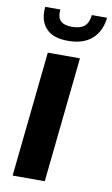

<svg xmlns="http://www.w3.org/2000/svg" viewBox="-88 -827 510 873"><g transform="rotate(10 166.5 -390.5)"><path d="M176.8 -647Q106.4 -646.5 74.2 -682.6Q46.9 -712.4 46.9 -761.7Q46.9 -771 47.9 -781.2H118.2Q117.2 -773.9 117.2 -767.6Q117.2 -742.2 129.9 -729.5Q145.5 -712.9 183.6 -712.9Q221.2 -712.9 240.5 -729.2Q259.8 -745.6 263.2 -781.2H333.5Q327.1 -718.8 287.4 -682.9Q247.6 -647 176.8 -647ZM35.2 0 95.7 -578.1H244.1L183.6 0Z"/></g></svg>

Font: Oswald
Style: Demi-Bold
Weight: 600
Designer: Vernon Adams
Foundry: Vernon Adams
Version: 3.0; ttfautohint (v0.94.23-7a4d-dirty) -l 8 -r 50 -G 200 -x 